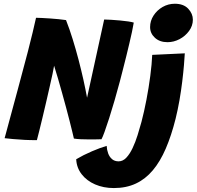

<svg xmlns="http://www.w3.org/2000/svg" viewBox="-20 -726 1026 999"><path d="M172 3Q141.5 3.5 108.5 1.8Q75.5 0 47.5 -2.5Q19.5 -5 4 -7Q5.5 -12 11.5 -34.5Q17.5 -57 27 -92Q36.5 -127 48 -169.8Q59.5 -212.5 72 -258.5Q84.5 -304.5 96 -348.5Q111 -403 124.8 -456.8Q138.5 -510.5 149.8 -556.8Q161 -603 167.5 -633.5Q177.5 -633.5 197 -632.5Q216.5 -631.5 239.8 -630Q263 -628.5 285.2 -626.2Q307.5 -624 323.5 -621.5Q342 -574.5 358.2 -522Q374.5 -469.5 388.5 -416Q402.5 -362.5 413.8 -312Q425 -261.5 433 -217.5L522 -624.5Q537 -624.5 559 -623Q581 -621.5 604.2 -619.5Q627.5 -617.5 647 -614.5Q666.5 -611.5 676 -608.5Q672.5 -587 666.5 -559.2Q660.5 -531.5 653 -499.8Q645.5 -468 637.2 -434.2Q629 -400.5 620.2 -366.8Q611.5 -333 603.5 -302Q590 -251.5 575.8 -202.2Q561.5 -153 548 -110.8Q534.5 -68.5 524 -39.8Q513.5 -11 508 -1.5Q494 -1 478.2 -0.8Q462.5 -0.5 446.5 -0.5Q423 -0.5 401 -1.5Q379 -2.5 364.5 -5Q361.5 -17.5 355.8 -41.8Q350 -66 341.8 -98Q333.5 -130 323.8 -166.8Q314 -203.5 303.2 -241.8Q292.5 -280 282 -316.5Q271.5 -353 261.5 -384Q259.5 -370 253.2 -340.8Q247 -311.5 238.2 -273.5Q229.5 -235.5 220 -194Q210.5 -152.5 201 -113.5Q191.5 -74.5 184 -43.8Q176.5 -13 172 3ZM893.5 -107.5Q871.5 -20 842.5 47.2Q813.5 114.5 775.2 160Q737 205.5 687 229Q637 252.5 572.5 252.5Q518.5 252.5 474.8 233.5Q431 214.5 404.8 180.5Q378.5 146.5 376.5 102.5Q413.5 80.5 458.5 61.2Q503.5 42 535 33Q536 53.5 542.8 72Q549.5 90.5 563 102Q576.5 113.5 597 113.5Q619.5 113.5 637.5 94.2Q655.5 75 670 44.2Q684.5 13.5 695.8 -22.5Q707 -58.5 716 -91.5Q730 -144.5 742 -207.2Q754 -270 762 -331.2Q770 -392.5 772 -440.5L941.5 -448.5Q940.5 -426 937.2 -387.5Q934 -349 928.2 -301.8Q922.5 -254.5 913.8 -204.2Q905 -154 893.5 -107.5ZM889.5 -706.5Q935 -706.5 959.2 -680.8Q983.5 -655 983.5 -623.5Q983.5 -592 963.8 -565Q944 -538 914 -522.2Q884 -506.5 851.5 -506.5Q811 -506.5 786 -529.5Q761 -552.5 761 -585Q761 -617.5 779 -645.2Q797 -673 826.2 -689.8Q855.5 -706.5 889.5 -706.5Z"/></svg>

Font: Grandstander Thin
Style: Bold Italic
Weight: 700
Italic angle: -15°
Version: Version 1.200